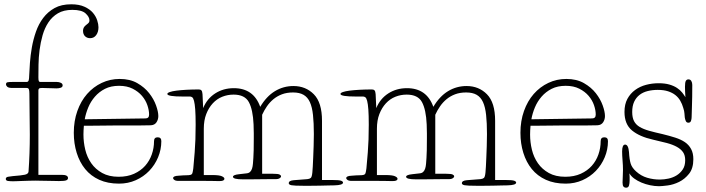

<svg xmlns="http://www.w3.org/2000/svg" viewBox="-20 -845 3292 895"><path d="M113 -45Q119 -130 119 -217Q119 -265 118 -313Q117 -361 117 -409Q117 -423 114.5 -429Q112 -435 104 -435H37Q20 -435 14 -440.5Q8 -446 8 -452Q8 -460 15 -461.5Q22 -463 40 -463H104Q112 -463 114 -471.5Q116 -480 116 -491Q117 -517 119.5 -552Q122 -587 128.5 -624Q135 -661 147.5 -697Q160 -733 181.5 -761.5Q203 -790 234.5 -807.5Q266 -825 312 -825Q349 -825 374 -813.5Q399 -802 413 -785.5Q427 -769 433 -750.5Q439 -732 439 -718Q439 -696 428.5 -681.5Q418 -667 400 -667Q386 -667 376.5 -676Q367 -685 367 -702Q367 -718 382 -729Q390 -735 393.5 -739Q397 -743 397 -750Q397 -766 379 -782.5Q361 -799 317 -799Q277 -799 250 -783Q223 -767 205.5 -740.5Q188 -714 178.5 -680.5Q169 -647 164.5 -612Q160 -577 159.5 -543.5Q159 -510 159 -484Q159 -471 161 -467Q163 -463 167 -463H245Q255 -463 263.5 -459Q272 -455 272 -447Q272 -439 263 -436Q254 -433 243 -433Q238 -433 229 -433.5Q220 -434 210 -434Q200 -434 190.5 -434.5Q181 -435 177 -435Q165 -435 162 -432Q159 -429 159 -424V-30H268Q297 -30 297 -15Q297 -8 289 -4.5Q281 -1 255 -1Q246 -1 232 -1.5Q218 -2 202.5 -2Q187 -2 171.5 -2.5Q156 -3 145 -3Q131 -3 115.5 -2.5Q100 -2 85 -1.5Q70 -1 58.5 -0.5Q47 0 41 0Q27 0 17 -1.5Q7 -3 7 -11Q7 -19 17.5 -21Q28 -23 39 -24Q79 -27 95.5 -30.5Q112 -34 113 -45Z M658 -293Q675 -293 675 -311Q675 -331 667 -354.5Q659 -378 642 -398Q625 -418 598.5 -431.5Q572 -445 535 -445Q497 -445 469.5 -431Q442 -417 422.5 -394.5Q403 -372 391.5 -344.5Q380 -317 375 -289ZM371 -259Q370 -248 369.5 -237.5Q369 -227 369 -218Q369 -182 377.5 -147Q386 -112 405.5 -84Q425 -56 456.5 -38.5Q488 -21 533 -21Q574 -21 605 -35Q636 -49 656.5 -72Q677 -95 687.5 -125Q698 -155 698 -187Q698 -205 715 -205Q732 -205 732 -187Q732 -148 717 -112Q702 -76 675.5 -48.5Q649 -21 613 -5Q577 11 535 11Q482 11 442.5 -7Q403 -25 377 -57Q351 -89 337.5 -132.5Q324 -176 324 -226Q324 -281 340.5 -327.5Q357 -374 386 -407Q415 -440 454 -458.5Q493 -477 538 -477Q586 -477 620 -457.5Q654 -438 675.5 -410.5Q697 -383 707.5 -353.5Q718 -324 718 -304Q718 -288 709.5 -275Q701 -262 683 -261Q657 -260 619.5 -260Q582 -260 542 -260Q530 -260 507 -260Q484 -260 458.5 -259.5Q433 -259 409 -259Q385 -259 371 -259Z M1481 -6H1528Q1561 -6 1570 -2.5Q1579 1 1579 6Q1579 18 1539 19Q1531 19 1511.5 19.5Q1492 20 1470 20.5Q1448 21 1427 21Q1406 21 1394 21Q1352 21 1339 18.5Q1326 16 1326 9Q1326 -3 1349 -5L1413 -10Q1423 -11 1428.5 -15.5Q1434 -20 1436 -41Q1437 -50 1438 -68.5Q1439 -87 1440 -111.5Q1441 -136 1442 -164Q1443 -192 1443 -220Q1443 -272 1439 -309Q1435 -346 1424.5 -369Q1414 -392 1395 -403Q1376 -414 1346 -414Q1317 -414 1294.5 -405.5Q1272 -397 1254.5 -382.5Q1237 -368 1224 -349Q1211 -330 1202 -310V-35H1253Q1276 -35 1283 -31.5Q1290 -28 1290 -23Q1290 -18 1283.5 -14Q1277 -10 1268 -10Q1264 -10 1241.5 -10Q1219 -10 1193 -9.5Q1167 -9 1143.5 -9Q1120 -9 1113 -9Q1066 -9 1066 -21Q1066 -30 1095 -33L1130 -37Q1140 -38 1146 -44Q1152 -50 1155 -59.5Q1158 -69 1159 -81.5Q1160 -94 1161 -109Q1162 -126 1162.5 -145Q1163 -164 1163 -202Q1163 -204 1163 -223Q1163 -242 1162 -265Q1159 -334 1140 -369Q1121 -404 1069 -404Q1041 -404 1016 -394Q991 -384 972 -363.5Q953 -343 941.5 -313.5Q930 -284 930 -245V-29H970Q1002 -29 1014 -23.5Q1026 -18 1026 -12Q1026 -1 1005 -1Q1001 -1 994.5 -1Q988 -1 968.5 -1.5Q949 -2 911.5 -2Q874 -2 807 -2Q799 -2 793 -6Q787 -10 787 -15Q787 -25 813 -26Q836 -28 849 -28Q862 -28 868.5 -30Q875 -32 877 -38.5Q879 -45 881 -60Q883 -80 887.5 -135Q892 -190 892 -264Q892 -309 890 -335Q888 -361 884.5 -374.5Q881 -388 876 -391.5Q871 -395 866 -395H833Q760 -395 760 -407Q760 -412 771.5 -416Q783 -420 802.5 -422.5Q822 -425 849 -426.5Q876 -428 907 -428Q915 -428 919 -423.5Q923 -419 924 -406L927 -341Q945 -385 983 -409.5Q1021 -434 1070 -434Q1162 -434 1193 -347Q1222 -396 1261.5 -420Q1301 -444 1348 -444Q1405 -444 1443 -405.5Q1481 -367 1481 -282Z M2288 -6H2335Q2368 -6 2377 -2.5Q2386 1 2386 6Q2386 18 2346 19Q2338 19 2318.5 19.5Q2299 20 2277 20.5Q2255 21 2234 21Q2213 21 2201 21Q2159 21 2146 18.5Q2133 16 2133 9Q2133 -3 2156 -5L2220 -10Q2230 -11 2235.5 -15.5Q2241 -20 2243 -41Q2244 -50 2245 -68.5Q2246 -87 2247 -111.5Q2248 -136 2249 -164Q2250 -192 2250 -220Q2250 -272 2246 -309Q2242 -346 2231.5 -369Q2221 -392 2202 -403Q2183 -414 2153 -414Q2124 -414 2101.5 -405.5Q2079 -397 2061.5 -382.5Q2044 -368 2031 -349Q2018 -330 2009 -310V-35H2060Q2083 -35 2090 -31.5Q2097 -28 2097 -23Q2097 -18 2090.5 -14Q2084 -10 2075 -10Q2071 -10 2048.5 -10Q2026 -10 2000 -9.5Q1974 -9 1950.5 -9Q1927 -9 1920 -9Q1873 -9 1873 -21Q1873 -30 1902 -33L1937 -37Q1947 -38 1953 -44Q1959 -50 1962 -59.5Q1965 -69 1966 -81.5Q1967 -94 1968 -109Q1969 -126 1969.5 -145Q1970 -164 1970 -202Q1970 -204 1970 -223Q1970 -242 1969 -265Q1966 -334 1947 -369Q1928 -404 1876 -404Q1848 -404 1823 -394Q1798 -384 1779 -363.5Q1760 -343 1748.5 -313.5Q1737 -284 1737 -245V-29H1777Q1809 -29 1821 -23.5Q1833 -18 1833 -12Q1833 -1 1812 -1Q1808 -1 1801.5 -1Q1795 -1 1775.5 -1.5Q1756 -2 1718.5 -2Q1681 -2 1614 -2Q1606 -2 1600 -6Q1594 -10 1594 -15Q1594 -25 1620 -26Q1643 -28 1656 -28Q1669 -28 1675.5 -30Q1682 -32 1684 -38.5Q1686 -45 1688 -60Q1690 -80 1694.5 -135Q1699 -190 1699 -264Q1699 -309 1697 -335Q1695 -361 1691.5 -374.5Q1688 -388 1683 -391.5Q1678 -395 1673 -395H1640Q1567 -395 1567 -407Q1567 -412 1578.5 -416Q1590 -420 1609.5 -422.5Q1629 -425 1656 -426.5Q1683 -428 1714 -428Q1722 -428 1726 -423.5Q1730 -419 1731 -406L1734 -341Q1752 -385 1790 -409.5Q1828 -434 1877 -434Q1969 -434 2000 -347Q2029 -396 2068.5 -420Q2108 -444 2155 -444Q2212 -444 2250 -405.5Q2288 -367 2288 -282Z M2740 -293Q2757 -293 2757 -311Q2757 -331 2749 -354.5Q2741 -378 2724 -398Q2707 -418 2680.5 -431.5Q2654 -445 2617 -445Q2579 -445 2551.5 -431Q2524 -417 2504.5 -394.5Q2485 -372 2473.5 -344.5Q2462 -317 2457 -289ZM2453 -259Q2452 -248 2451.5 -237.5Q2451 -227 2451 -218Q2451 -182 2459.5 -147Q2468 -112 2487.5 -84Q2507 -56 2538.5 -38.5Q2570 -21 2615 -21Q2656 -21 2687 -35Q2718 -49 2738.5 -72Q2759 -95 2769.5 -125Q2780 -155 2780 -187Q2780 -205 2797 -205Q2814 -205 2814 -187Q2814 -148 2799 -112Q2784 -76 2757.5 -48.5Q2731 -21 2695 -5Q2659 11 2617 11Q2564 11 2524.5 -7Q2485 -25 2459 -57Q2433 -89 2419.5 -132.5Q2406 -176 2406 -226Q2406 -281 2422.5 -327.5Q2439 -374 2468 -407Q2497 -440 2536 -458.5Q2575 -477 2620 -477Q2668 -477 2702 -457.5Q2736 -438 2757.5 -410.5Q2779 -383 2789.5 -353.5Q2800 -324 2800 -304Q2800 -288 2791.5 -275Q2783 -262 2765 -261Q2739 -260 2701.5 -260Q2664 -260 2624 -260Q2612 -260 2589 -260Q2566 -260 2540.5 -259.5Q2515 -259 2491 -259Q2467 -259 2453 -259Z M2914 -37Q2915 -29 2915 -20Q2915 -11 2915 -5Q2915 10 2912 20Q2909 30 2898 30Q2891 30 2886.5 25Q2882 20 2882 6Q2882 -2 2883 -21Q2884 -40 2884 -54Q2884 -73 2882 -97Q2880 -121 2880 -139Q2880 -171 2894 -171Q2909 -171 2912 -136Q2914 -101 2920 -82Q2926 -63 2945 -46Q2968 -25 2996.5 -16.5Q3025 -8 3056 -8Q3075 -8 3096 -12.5Q3117 -17 3134 -27.5Q3151 -38 3162.5 -55Q3174 -72 3174 -98Q3174 -121 3164 -135.5Q3154 -150 3135 -160.5Q3116 -171 3088 -178.5Q3060 -186 3024 -194Q2961 -208 2926 -237Q2891 -266 2891 -323Q2891 -359 2904.5 -384Q2918 -409 2940.5 -425.5Q2963 -442 2991.5 -449.5Q3020 -457 3050 -457Q3079 -457 3100 -451Q3121 -445 3136 -435Q3151 -425 3160 -413.5Q3169 -402 3175 -392Q3174 -405 3173.5 -419Q3173 -433 3173 -441Q3173 -461 3177 -468Q3181 -475 3189 -475Q3198 -475 3202.5 -467.5Q3207 -460 3207 -449Q3207 -389 3205.5 -349.5Q3204 -310 3204 -299Q3204 -290 3201 -281.5Q3198 -273 3189 -273Q3180 -273 3176.5 -281.5Q3173 -290 3172 -298Q3171 -306 3170.5 -316.5Q3170 -327 3165 -342Q3160 -360 3151 -375.5Q3142 -391 3128 -402Q3114 -413 3094 -419.5Q3074 -426 3046 -426Q3021 -426 2999 -420.5Q2977 -415 2961 -402.5Q2945 -390 2936 -370.5Q2927 -351 2927 -323Q2927 -297 2935.5 -280.5Q2944 -264 2961.5 -253.5Q2979 -243 3005.5 -235.5Q3032 -228 3068 -220Q3101 -212 3127.5 -203.5Q3154 -195 3172.5 -182.5Q3191 -170 3201.5 -150.5Q3212 -131 3212 -103Q3212 -60 3192 -35Q3172 -10 3145.5 3Q3119 16 3092 19.5Q3065 23 3052 23Q3032 23 3010.5 18.5Q2989 14 2970 6Q2951 -2 2936 -13Q2921 -24 2914 -37Z"/></svg>

Font: Life Savers
Style: Regular
Weight: 400
Designer: Pablo Impallari, Rodrigo Fuenzalida, Brenda Gallo
Foundry: Pablo Impallari, Rodrigo Fuenzalida, Brenda Gallo
Version: Version 3.001; ttfautohint (v0.95) -l 8 -r 50 -G 200 -x 14 -